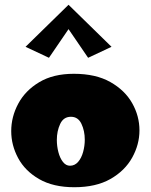

<svg xmlns="http://www.w3.org/2000/svg" viewBox="-20 -772 631 804"><path d="M291 12Q203 12 144 -22Q85 -56 56 -110Q27 -164 27 -223Q27 -283 56.5 -338Q86 -393 144.5 -428Q203 -463 289 -463Q381 -463 442 -428.5Q503 -394 533.5 -340Q564 -286 564 -226Q564 -167 533.5 -112Q503 -57 442.5 -22.5Q382 12 291 12ZM273 -78Q293 -78 307 -94Q321 -110 328 -135.5Q335 -161 335 -187Q335 -224 321 -253.5Q307 -283 277 -283Q246 -283 232 -253Q218 -223 218 -186Q218 -160 224.5 -135Q231 -110 243.5 -94Q256 -78 273 -78ZM185 -530 87 -576 267 -752 447 -576 349 -530 267 -650Z"/></svg>

Font: Marhey ExtraBold
Style: Regular
Weight: 800
Designer: Nur Syamsi & Bustanul Arifin
Foundry: Namelatype
Version: Version 1.000; ttfautohint (v1.8.4.7-5d5b)